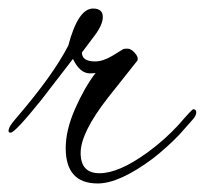

<svg xmlns="http://www.w3.org/2000/svg" viewBox="-25 -425 480 450"><path d="M204 5Q129 5 129 -78Q129 -120 151 -170Q173 -220 199 -254Q194 -253 186 -253Q162 -253 146 -287L72 -191Q10 -114 0 -114Q-5 -114 -5 -118Q-5 -128 12 -147Q99 -248 135 -318Q158 -405 193 -405Q216 -405 216 -385Q216 -365 191 -334L167 -302Q167 -281 198 -281Q216 -281 238 -294L264 -310Q266 -311 274 -311Q282 -311 291 -301Q300 -291 297 -283L228 -196Q164 -114 164 -66.5Q164 -19 208 -19Q254 -19 321 -68Q361 -97 394 -133Q425 -169 428 -169Q435 -169 435 -161.5Q435 -154 426 -144L394 -108Q367 -80 334 -54Q255 5 204 5Z"/></svg>

Font: Alex Brush
Style: Regular
Weight: 400
Designer: Robert E. Leuschke
Foundry: Robert E. Leuschke
Version: Version 1.003